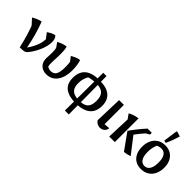

<svg xmlns="http://www.w3.org/2000/svg" viewBox="57 -1720 2864 2864"><g transform="rotate(45 1489.5 -288.0)"><path d="M172 4Q148 -104 116 -211Q84 -318 39 -427L78 -340L-14 -441Q29 -466 63.5 -480Q98 -494 131 -499Q159 -426 182.5 -348.5Q206 -271 224.5 -194Q243 -117 257 -43L223 -36Q255 -74 280.5 -116Q306 -158 324.5 -200.5Q343 -243 352.5 -284Q362 -325 362 -362Q362 -371 361.5 -380Q361 -389 359 -399L374 -342L297 -442Q326 -463 355 -478Q384 -493 420 -499Q440 -481 449 -452.5Q458 -424 458 -391Q458 -349 446 -301Q434 -253 413 -205Q392 -157 365.5 -113Q339 -69 309 -34Q297 -21 286 -13.5Q275 -6 261 -2.5Q247 1 225.5 2.5Q204 4 172 4Z M735 9Q684 9 646 -11.5Q608 -32 587 -69.5Q566 -107 566 -158Q566 -171 567 -193Q568 -215 569 -240.5Q570 -266 570 -288Q570 -331 562 -374L509 -449Q552 -472 587.5 -484Q623 -496 659 -500Q667 -469 670.5 -433Q674 -397 674 -361Q674 -328 672.5 -293Q671 -258 669.5 -225Q668 -192 668 -165Q668 -144 669 -129.5Q670 -115 673.5 -102.5Q677 -90 683 -76L664 -104Q683 -87 703.5 -79.5Q724 -72 749 -72Q808 -72 835 -116.5Q862 -161 862 -263Q862 -292 860 -322Q858 -352 855 -374L801 -445Q843 -469 875 -482Q907 -495 942 -499Q955 -466 962.5 -414.5Q970 -363 970 -311Q970 -212 941.5 -140Q913 -68 860.5 -29.5Q808 9 735 9Z M1349 4Q1203 4 1127.5 -54Q1052 -112 1052 -236Q1052 -362 1127.5 -427Q1203 -492 1361 -492Q1512 -492 1585.5 -429.5Q1659 -367 1659 -251Q1659 -121 1579.5 -58.5Q1500 4 1349 4ZM1314 194 1321 -609H1390L1397 194ZM1355 -61Q1421 -61 1463.5 -78Q1506 -95 1526 -135Q1546 -175 1546 -244Q1546 -306 1527 -345.5Q1508 -385 1468 -404.5Q1428 -424 1362 -424Q1325 -424 1282.5 -418Q1240 -412 1210 -402Q1188 -364 1177 -325Q1166 -286 1166 -241Q1166 -174 1186.5 -135Q1207 -96 1249 -78.5Q1291 -61 1355 -61Z M1762 -48 1776 -488H1877V-80L1969 -88Q1967 -58 1951.5 -36.5Q1936 -15 1912 -4Q1888 7 1862 7Q1834 7 1807.5 -7Q1781 -21 1762 -48Z M2374 8 2188 -252Q2230 -312 2278 -372Q2326 -432 2377 -488H2451V-468Q2400 -412 2353 -354Q2306 -296 2261 -232L2263 -312L2490 -18Q2460 -8 2431.5 -1.5Q2403 5 2374 8ZM2056 0 2070 -374 2016 -449Q2053 -470 2093 -483Q2133 -496 2174 -500V0ZM2362 -391 2411 -488H2466V-451Z M2730 10Q2662 10 2613 -20Q2564 -50 2537 -105.5Q2510 -161 2510 -237Q2510 -317 2538.5 -375.5Q2567 -434 2619 -466.5Q2671 -499 2742 -499Q2811 -499 2861 -468.5Q2911 -438 2938.5 -383Q2966 -328 2966 -253Q2966 -173 2937 -113.5Q2908 -54 2855 -22Q2802 10 2730 10ZM2737 -60Q2773 -60 2798.5 -80.5Q2824 -101 2838 -143Q2852 -185 2852 -246Q2852 -305 2838 -344.5Q2824 -384 2797.5 -404Q2771 -424 2733 -424Q2708 -424 2677 -414.5Q2646 -405 2602 -386L2667 -431Q2645 -387 2634 -341.5Q2623 -296 2623 -242Q2623 -182 2637 -141.5Q2651 -101 2676.5 -80.5Q2702 -60 2737 -60ZM2719 -528 2680 -538 2711 -760 2721 -770 2800 -745Q2784 -689 2764 -635Q2744 -581 2719 -528Z"/></g></svg>

Font: Piazzolla 24pt SemiBold
Style: Regular
Weight: 600
Designer: Juan Pablo del Peral
Foundry: Huerta Tipografica
Version: Version 2.005